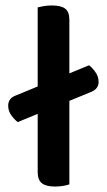

<svg xmlns="http://www.w3.org/2000/svg" viewBox="-20 -677 391 703"><path d="M315 -341 45 -230Q34 -238 22 -254Q10 -270 10 -290Q10 -317 37 -327L306 -438Q317 -430 329 -413.5Q341 -397 341 -377Q341 -364 334 -355Q327 -346 315 -341ZM118 -264 234 -257V-2Q226 1 212 3.5Q198 6 181 6Q149 6 133.5 -6Q118 -18 118 -47ZM234 -198 118 -205V-650Q125 -652 139.5 -654.5Q154 -657 170 -657Q203 -657 218.5 -645.5Q234 -634 234 -604Z"/></svg>

Font: BalooTamma2SemiBold
Style: Regular
Weight: 600
Designer: Divya Kowshik, Shuchita Grover and Ek Type
Foundry: Ek Type
Version: Version 1.700